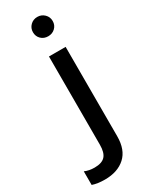

<svg xmlns="http://www.w3.org/2000/svg" viewBox="-307 -737 793 1014"><g transform="rotate(-30 90.0 -230.5)"><path d="M125 -574.2Q99.1 -574.2 82 -590.8Q64.9 -607.4 64.9 -632.8Q64.9 -657.7 82.3 -674.8Q99.6 -691.9 125 -691.9Q149.9 -691.9 167.5 -674.8Q185.1 -657.7 185.1 -632.8Q185.1 -607.4 167.7 -590.8Q150.4 -574.2 125 -574.2ZM5.9 231Q-38.6 231 -69.8 220.2V137.2Q-43.9 148.9 -9.8 148.9Q35.2 148.9 54.7 127.4Q74.2 106 74.2 58.1V-480H175.8V64.9Q175.8 147.5 129.9 189.2Q84 231 5.9 231Z"/></g></svg>

Font: Prompt
Style: Regular
Weight: 400
Designer: Katatrad Team
Foundry: CadsonDemak
Version: Version 1.000;PS 001.000;hotconv 1.0.88;makeotf.lib2.5.64775